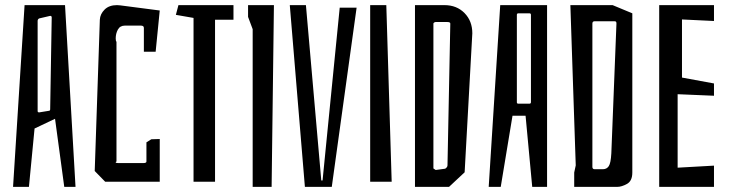

<svg xmlns="http://www.w3.org/2000/svg" viewBox="-20 -730 2870 750"><path d="M275 0H231L195 -266L115 -228L93 0H31L76 -710H234ZM176 -668 133 -658Q127 -655 127 -648V-296Q127 -291 133 -291L170 -297Q176 -297 176 -303L182 -662Q182 -668 176 -668Z M604 -20H391L350 -62L370 -653Q371 -675 388.5 -692.5Q406 -710 437 -710L450 -709L604 -689L588 -528H542V-621Q542 -630 530 -630H468Q449 -630 440.5 -614.5Q432 -599 432 -580Q432 -569 435 -567V-99Q432 -98 432 -96Q432 -93 441 -93H540Q552 -93 552 -99V-174L571 -186L604 -187Z M892 -653H820V-20H736V-660L667 -672L677 -710H892Z M1041 0H967V-616L949 -664V-710H1050Z M1171 0 1112 -710H1175L1235 -25H1240L1307 -700H1373L1276 0Z M1510 -20H1426V-710H1489Z M1825 -600 1795 -57 1734 0H1601V-710H1716Q1764 -710 1794.5 -679Q1825 -648 1825 -600ZM1727 -644H1682Q1679 -644 1676 -642Q1673 -640 1673 -638V-72L1682 -66L1719 -71Q1728 -77 1728 -84L1739 -638Q1739 -644 1727 -644Z M2117 0H2059L2033 -278H1982L1936 0H1889L1934 -710H2117ZM2048 -678H2005Q1999 -678 1999 -672V-330Q1999 -325 2005 -325H2048Q2054 -325 2054 -331V-672Q2054 -678 2048 -678Z M2450 -678V-56Q2450 -23 2429 -11.5Q2408 0 2391 0H2223V-56L2229 -84L2208 -710H2373ZM2368 -131 2388 -638Q2388 -644 2386 -645.5Q2384 -647 2379 -647H2303Q2294 -647 2294 -638V-78Q2294 -69 2303 -69H2335Q2350 -69 2358 -81Q2366 -93 2368 -131Z M2769 0H2555V-710H2769V-648L2644 -654V-427L2769 -404V-356L2627 -362V-75L2769 -83Z"/></svg>

Font: Bahiana
Style: Regular
Weight: 400
Designer: Pablo Cosgaya & Dani Raskovsky
Foundry: Pablo Cosgaya & Dani Raskovsky
Version: Version 1.005